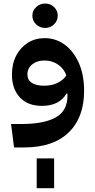

<svg xmlns="http://www.w3.org/2000/svg" viewBox="-20 -814 527 1060"><path d="M57.6 0 41 -129.4H97.2Q223.1 -129.4 287.8 -165.8Q352.5 -202.1 352.5 -286.1V-296.9H346.2Q329.6 -265.6 295.4 -247.6Q261.2 -229.5 211.9 -229.5Q132.3 -229.5 89.1 -276.9Q45.9 -324.2 45.9 -402.3Q45.9 -461.4 69.3 -506.8Q92.8 -552.2 133.8 -577.9Q174.8 -603.5 226.6 -603.5Q287.6 -603.5 336.9 -567.6Q386.2 -531.7 415.3 -466.3Q444.3 -400.9 444.3 -312.5Q444.3 -164.6 358.6 -82.3Q272.9 0 113.3 0ZM346.2 -397.9Q333.5 -434.6 300.8 -457.3Q268.1 -480 225.1 -480Q184.1 -480 157.7 -458.5Q131.3 -437 131.3 -403.3Q131.3 -372.1 156 -356.4Q180.7 -340.8 222.2 -340.8Q268.6 -340.8 300 -357.4Q331.5 -374 346.2 -397.9ZM182.6 225.1V60.5H278.8V225.1ZM229.5 -659.7Q199.7 -659.7 179.2 -679.7Q158.7 -699.7 158.7 -727.5Q158.7 -754.9 179.2 -774.7Q199.7 -794.4 229.5 -794.4Q258.3 -794.4 278.6 -774.7Q298.8 -754.9 298.8 -727.5Q298.8 -699.7 278.6 -679.7Q258.3 -659.7 229.5 -659.7Z"/></svg>

Font: Inter Display Semi Bold
Style: Regular
Weight: 600
Designer: Rasmus Andersson
Foundry: rsms
Version: Version 4.000;git-37864ae